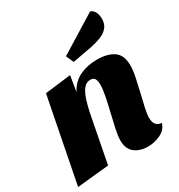

<svg xmlns="http://www.w3.org/2000/svg" viewBox="-189 -901 977 1046"><g transform="rotate(-30 299.5 -378.0)"><path d="M438 20Q388 20 355.5 -5.5Q323 -31 323 -83Q323 -111 332 -153Q341 -195 352.5 -242Q364 -289 372.5 -332Q381 -375 381 -404Q381 -423 374.5 -438Q368 -453 346 -453Q319 -453 301.5 -429Q284 -405 273.5 -370.5Q263 -336 256 -304L197 0L-3 20L101 -510L264 -530L248 -432Q276 -485 324 -507.5Q372 -530 432 -530Q498 -530 536.5 -503.5Q575 -477 575 -413Q575 -381 566.5 -339.5Q558 -298 547.5 -255Q537 -212 528.5 -174Q520 -136 520 -111Q520 -87 530.5 -72Q541 -57 567 -54Q555 -16 517 2Q479 20 438 20ZM317 -582 296 -630 532 -776Q552 -768 560 -750Q568 -732 568 -710Q568 -676 550 -655Q532 -634 503 -623Q474 -612 440 -605Z"/></g></svg>

Font: Sansita Swashed ExtraBold
Style: Regular
Weight: 800
Designer: Pablo Cosgaya
Foundry: Omnibus-Type
Version: Version 1.003; ttfautohint (v1.8.3)